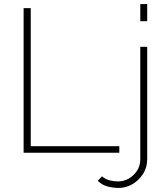

<svg xmlns="http://www.w3.org/2000/svg" viewBox="-20 -750 824 943"><path d="M96 0V-710H131V-32H566V0ZM669 -646V-730H703V-646ZM564 173Q534 173 507 165.5Q480 158 460 138L481 116Q498 131 519.5 136Q541 141 561 141Q588 141 612.5 127Q637 113 653 88.5Q669 64 669 33V-520H703V32Q703 73 682 105Q661 137 629.5 155Q598 173 564 173Z"/></svg>

Font: Raleway ExtraLight
Style: Regular
Weight: 200
Designer: Matt McInerney, Pablo Impallari, Rodrigo Fuenzalida
Foundry: Matt McInerney, Pablo Impallari, Rodrigo Fuenzalida
Version: Version 4.026